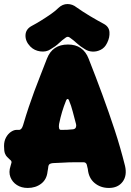

<svg xmlns="http://www.w3.org/2000/svg" viewBox="-20 -909 648 949"><path d="M117 20Q86 20 63.5 5.5Q41 -9 31.5 -33.5Q22 -58 32 -88Q33 -91 34.5 -97Q36 -103 37 -106Q37 -112 35 -114Q34 -115 32.5 -117Q31 -119 29 -120Q22 -127 15.5 -133Q9 -139 4.5 -150.5Q0 -162 0 -186V-188Q0 -212 10 -230Q20 -248 34.5 -257.5Q49 -267 61 -267H74Q87 -267 94 -290Q109 -341 122.5 -381Q136 -421 149.5 -457.5Q163 -494 178.5 -533Q194 -572 212 -619Q239 -689 316 -689Q391 -689 418 -619Q454 -528 486 -441Q518 -354 546.5 -267.5Q575 -181 598 -89Q609 -41 586 -10.5Q563 20 518 20Q477 20 447.5 -4.5Q418 -29 414 -74Q413 -78 412 -82Q411 -86 409 -95Q405 -107 393 -107Q366 -107 349.5 -107Q333 -107 319.5 -106.5Q306 -106 289.5 -105Q273 -104 245 -103Q237 -103 229 -100Q221 -97 219 -87Q218 -79 217.5 -75.5Q217 -72 215 -61Q211 -22 183.5 -1Q156 20 117 20ZM281 -267Q297 -267 311.5 -267.5Q326 -268 342 -270Q352 -272 355 -279.5Q358 -287 356 -295Q347 -328 339.5 -357.5Q332 -387 321 -413Q320 -418 315.5 -419.5Q311 -421 307 -413Q295 -383 287 -356.5Q279 -330 272 -296Q270 -284 272 -275.5Q274 -267 281 -267ZM493 -791Q519 -777 521 -750.5Q523 -724 510 -698L509 -696Q498 -673 478 -663Q458 -653 437.5 -654Q417 -655 401 -665Q376 -680 360 -695Q344 -710 324 -724Q315 -730 306 -724Q286 -710 270.5 -695Q255 -680 229 -665Q208 -651 179 -655Q150 -659 131 -678L129 -680Q105 -705 106 -735Q107 -765 137 -781Q158 -792 183 -807.5Q208 -823 231 -839Q254 -855 269 -870Q289 -889 313.5 -889Q338 -889 358 -873Q389 -851 425 -829.5Q461 -808 493 -791Z"/></svg>

Font: Winky Sans ExtraBold
Style: Regular
Weight: 800
Designer: Simon Atzbach
Foundry: typofactur
Version: Version 1.205